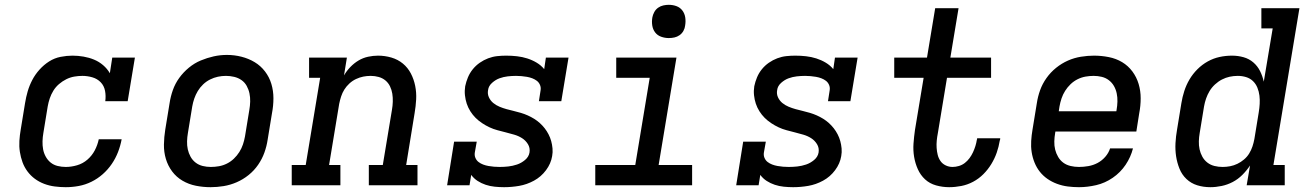

<svg xmlns="http://www.w3.org/2000/svg" viewBox="-20 -769 5440 797"><path d="M253 8Q230 8 207 5Q184 2 163 -6Q142 -14 124.5 -27Q107 -40 94 -57.5Q81 -75 73.5 -95.5Q66 -116 62.5 -138.5Q59 -161 60.5 -184.5Q62 -208 66 -231L84 -341Q88 -366 95 -390Q102 -414 114 -437Q126 -460 144 -480Q162 -500 184 -514Q206 -528 231.5 -533Q257 -538 281 -538Q304 -538 327 -534Q350 -530 370.5 -521.5Q391 -513 408 -498.5Q425 -484 436 -465L446 -530H540L510 -349H417Q420 -371 416 -392Q412 -413 398 -427.5Q384 -442 363.5 -448Q343 -454 322 -454Q305 -454 288 -451Q271 -448 255 -440Q239 -432 225 -420Q211 -408 201.5 -392.5Q192 -377 186.5 -360.5Q181 -344 178 -327L160 -217Q157 -200 156.5 -182.5Q156 -165 159 -149Q162 -133 170 -118.5Q178 -104 190.5 -94Q203 -84 219.5 -80Q236 -76 253 -76Q276 -76 300 -83Q324 -90 343 -106.5Q362 -123 373.5 -145Q385 -167 390 -191H485Q480 -164 470 -138Q460 -112 444 -88.5Q428 -65 406.5 -46Q385 -27 359.5 -14.5Q334 -2 307 3Q280 8 253 8Z M854 8Q823 8 793 2Q763 -4 737.5 -19Q712 -34 694.5 -57.5Q677 -81 668.5 -109.5Q660 -138 660.5 -169Q661 -200 666 -231L684 -341Q688 -368 697.5 -395Q707 -422 724 -445.5Q741 -469 764 -488Q787 -507 813.5 -518Q840 -529 867 -535Q894 -541 922 -541Q953 -541 982.5 -533.5Q1012 -526 1037 -511Q1062 -496 1080 -472.5Q1098 -449 1106.5 -420.5Q1115 -392 1115 -361Q1115 -330 1109 -299L1091 -189Q1087 -162 1077.5 -135.5Q1068 -109 1051.5 -85Q1035 -61 1012 -42.5Q989 -24 962.5 -12.5Q936 -1 908.5 3.5Q881 8 854 8ZM855 -76Q872 -76 889 -79Q906 -82 922 -90Q938 -98 951 -110.5Q964 -123 973.5 -138Q983 -153 988.5 -169.5Q994 -186 997 -203L1015 -313Q1018 -330 1018.5 -347.5Q1019 -365 1015.5 -381.5Q1012 -398 1004 -412.5Q996 -427 982.5 -436.5Q969 -446 952 -450Q935 -454 918 -454Q901 -454 884.5 -450.5Q868 -447 852 -439Q836 -431 823 -418.5Q810 -406 801 -391Q792 -376 786.5 -360Q781 -344 778 -327L760 -217Q757 -200 756.5 -182.5Q756 -165 759.5 -149Q763 -133 771 -118.5Q779 -104 792 -94Q805 -84 821.5 -80Q838 -76 855 -76Q855 -76 855 -76Q855 -76 855 -76Z M1191 0V-84H1249L1309 -446H1263V-530H1420L1408 -456Q1419 -475 1434.5 -491Q1450 -507 1468.5 -518Q1487 -529 1508 -533.5Q1529 -538 1549 -538Q1578 -538 1605 -530Q1632 -522 1652.5 -505Q1673 -488 1685.5 -464Q1698 -440 1703.5 -412.5Q1709 -385 1707.5 -356.5Q1706 -328 1701 -299L1666 -84H1713V0H1511V-84H1569L1607 -313Q1610 -330 1610.5 -347Q1611 -364 1608.5 -380Q1606 -396 1599 -410.5Q1592 -425 1580 -435Q1568 -445 1552 -449.5Q1536 -454 1519 -454Q1503 -454 1488 -451Q1473 -448 1458 -441Q1443 -434 1430.5 -422.5Q1418 -411 1409.5 -397.5Q1401 -384 1396 -368.5Q1391 -353 1388 -338L1346 -84H1393V0Z M2072 8Q2053 8 2033.5 6Q2014 4 1996 -2Q1978 -8 1962.5 -18Q1947 -28 1936 -43L1929 0H1836L1865 -181H1959L1951 -136Q1949 -124 1953.5 -113.5Q1958 -103 1966.5 -96.5Q1975 -90 1985.5 -86Q1996 -82 2007.5 -80Q2019 -78 2030.5 -77Q2042 -76 2054 -76Q2072 -76 2090 -78Q2108 -80 2126 -86Q2144 -92 2159.5 -105Q2175 -118 2178 -136Q2181 -155 2171.5 -170.5Q2162 -186 2147 -195.5Q2132 -205 2114.5 -210Q2097 -215 2079.5 -219.5Q2062 -224 2045 -228.5Q2028 -233 2012 -240.5Q1996 -248 1981 -258Q1966 -268 1954 -280Q1942 -292 1932.5 -307Q1923 -322 1917.5 -338.5Q1912 -355 1910 -373.5Q1908 -392 1911 -411Q1915 -430 1922.5 -448Q1930 -466 1942.5 -481.5Q1955 -497 1971.5 -508.5Q1988 -520 2006.5 -527Q2025 -534 2044 -536Q2063 -538 2081 -538Q2104 -538 2126 -535.5Q2148 -533 2168.5 -526.5Q2189 -520 2207.5 -509Q2226 -498 2239 -482L2246 -530H2340L2310 -349H2217L2224 -394Q2226 -406 2221.5 -416.5Q2217 -427 2208.5 -433.5Q2200 -440 2189.5 -444Q2179 -448 2167.5 -450Q2156 -452 2144.5 -453Q2133 -454 2122 -454Q2105 -454 2087.5 -452Q2070 -450 2053.5 -444Q2037 -438 2022.5 -425Q2008 -412 2006 -395Q2003 -379 2009.5 -365Q2016 -351 2027.5 -341.5Q2039 -332 2053.5 -326Q2068 -320 2082.5 -316Q2097 -312 2112 -308.5Q2127 -305 2142 -300.5Q2157 -296 2170.5 -290Q2184 -284 2197 -276Q2210 -268 2221 -258Q2232 -248 2241 -236.5Q2250 -225 2257 -211.5Q2264 -198 2268 -183.5Q2272 -169 2273.5 -153Q2275 -137 2272 -121Q2267 -90 2246.5 -62.5Q2226 -35 2196.5 -19Q2167 -3 2135.5 2.5Q2104 8 2073 8Q2073 8 2072.5 8Q2072 8 2072 8Z M2451 0V-84H2617L2677 -446H2538V-530H2788L2714 -84H2853V0ZM2756 -611Q2740 -611 2724.5 -616.5Q2709 -622 2699.5 -634.5Q2690 -647 2687.5 -663.5Q2685 -680 2688 -697Q2690 -708 2696 -719Q2702 -730 2712 -737Q2722 -744 2733.5 -746.5Q2745 -749 2756 -749Q2773 -749 2788 -743.5Q2803 -738 2812.5 -725.5Q2822 -713 2824.5 -696.5Q2827 -680 2824 -663Q2823 -652 2817 -641Q2811 -630 2801 -623Q2791 -616 2779.5 -613.5Q2768 -611 2756 -611Z M3272 8Q3253 8 3233.5 6Q3214 4 3196 -2Q3178 -8 3162.5 -18Q3147 -28 3136 -43L3129 0H3036L3065 -181H3159L3151 -136Q3149 -124 3153.5 -113.5Q3158 -103 3166.5 -96.5Q3175 -90 3185.5 -86Q3196 -82 3207.5 -80Q3219 -78 3230.5 -77Q3242 -76 3254 -76Q3272 -76 3290 -78Q3308 -80 3326 -86Q3344 -92 3359.5 -105Q3375 -118 3378 -136Q3381 -155 3371.5 -170.5Q3362 -186 3347 -195.5Q3332 -205 3314.5 -210Q3297 -215 3279.5 -219.5Q3262 -224 3245 -228.5Q3228 -233 3212 -240.5Q3196 -248 3181 -258Q3166 -268 3154 -280Q3142 -292 3132.5 -307Q3123 -322 3117.5 -338.5Q3112 -355 3110 -373.5Q3108 -392 3111 -411Q3115 -430 3122.5 -448Q3130 -466 3142.5 -481.5Q3155 -497 3171.5 -508.5Q3188 -520 3206.5 -527Q3225 -534 3244 -536Q3263 -538 3281 -538Q3304 -538 3326 -535.5Q3348 -533 3368.5 -526.5Q3389 -520 3407.5 -509Q3426 -498 3439 -482L3446 -530H3540L3510 -349H3417L3424 -394Q3426 -406 3421.5 -416.5Q3417 -427 3408.5 -433.5Q3400 -440 3389.5 -444Q3379 -448 3367.5 -450Q3356 -452 3344.5 -453Q3333 -454 3322 -454Q3305 -454 3287.5 -452Q3270 -450 3253.5 -444Q3237 -438 3222.5 -425Q3208 -412 3206 -395Q3203 -379 3209.5 -365Q3216 -351 3227.5 -341.5Q3239 -332 3253.5 -326Q3268 -320 3282.5 -316Q3297 -312 3312 -308.5Q3327 -305 3342 -300.5Q3357 -296 3370.5 -290Q3384 -284 3397 -276Q3410 -268 3421 -258Q3432 -248 3441 -236.5Q3450 -225 3457 -211.5Q3464 -198 3468 -183.5Q3472 -169 3473.5 -153Q3475 -137 3472 -121Q3467 -90 3446.5 -62.5Q3426 -35 3396.5 -19Q3367 -3 3335.5 2.5Q3304 8 3273 8Q3273 8 3272.5 8Q3272 8 3272 8Z M3920 8Q3892 8 3865.5 0.5Q3839 -7 3820 -24.5Q3801 -42 3790 -66.5Q3779 -91 3774.5 -118Q3770 -145 3772 -173Q3774 -201 3778 -229L3814 -446H3692V-530H3828L3862 -735H3959L3925 -530H4094V-446H3911L3873 -216Q3870 -201 3868.5 -185.5Q3867 -170 3868 -155Q3869 -140 3872.5 -126Q3876 -112 3884 -100.5Q3892 -89 3905.5 -82.5Q3919 -76 3934 -76Q3947 -76 3960.5 -80Q3974 -84 3985 -92.5Q3996 -101 4004.5 -112.5Q4013 -124 4019 -137Q4025 -150 4029 -163Q4033 -176 4035 -189Q4036 -190 4036 -191.5Q4036 -193 4036 -195H4132Q4132 -192 4131.5 -189.5Q4131 -187 4130 -185Q4126 -160 4117.5 -135.5Q4109 -111 4095 -88Q4081 -65 4062 -46Q4043 -27 4019.5 -14.5Q3996 -2 3970.5 3Q3945 8 3920 8Z M4459 8Q4435 8 4412 5Q4389 2 4367.5 -6Q4346 -14 4328 -26.5Q4310 -39 4296.5 -56Q4283 -73 4274.5 -94Q4266 -115 4262.5 -137.5Q4259 -160 4260.5 -184Q4262 -208 4266 -231L4284 -341Q4288 -368 4297.5 -394.5Q4307 -421 4324 -445Q4341 -469 4364 -487.5Q4387 -506 4413 -517.5Q4439 -529 4467 -533.5Q4495 -538 4521 -538Q4552 -538 4582.5 -532Q4613 -526 4638 -511Q4663 -496 4680.5 -472.5Q4698 -449 4706.5 -420.5Q4715 -392 4715 -361Q4715 -330 4709 -299L4697 -223H4361L4360 -217Q4357 -200 4356.5 -182Q4356 -164 4360 -148Q4364 -132 4372.5 -117.5Q4381 -103 4394 -93.5Q4407 -84 4424 -80Q4441 -76 4459 -76Q4478 -76 4498 -79.5Q4518 -83 4536 -92.5Q4554 -102 4568 -118Q4582 -134 4588 -153H4683Q4674 -117 4652.5 -85Q4631 -53 4599 -31Q4567 -9 4530.5 -0.5Q4494 8 4459 8ZM4375 -307H4614L4615 -313Q4618 -330 4618.5 -347.5Q4619 -365 4615.5 -381.5Q4612 -398 4604 -412Q4596 -426 4583 -436Q4570 -446 4553.5 -450Q4537 -454 4520 -454Q4503 -454 4486 -451Q4469 -448 4453 -440Q4437 -432 4424 -419.5Q4411 -407 4401.5 -392Q4392 -377 4386.5 -360.5Q4381 -344 4378 -327Z M5004 8Q4975 8 4949.5 0Q4924 -8 4905 -26Q4886 -44 4876 -69Q4866 -94 4862 -120.5Q4858 -147 4859.5 -175Q4861 -203 4866 -231L4884 -341Q4888 -366 4896 -391Q4904 -416 4917.5 -439Q4931 -462 4950.5 -481.5Q4970 -501 4993.5 -514Q5017 -527 5042.5 -532.5Q5068 -538 5094 -538Q5119 -538 5142 -531.5Q5165 -525 5182.5 -510Q5200 -495 5210.5 -474Q5221 -453 5226 -430L5263 -651H5216V-735H5374L5266 -84H5313V0H5155L5169 -82Q5155 -61 5137 -43Q5119 -25 5097 -13.5Q5075 -2 5051 3Q5027 8 5004 8ZM5055 -76Q5071 -76 5086.5 -79Q5102 -82 5116.5 -89Q5131 -96 5144 -107Q5157 -118 5165.5 -132Q5174 -146 5179 -161Q5184 -176 5187 -192L5205 -302Q5208 -320 5209 -337.5Q5210 -355 5208 -372Q5206 -389 5199.5 -405Q5193 -421 5181 -432.5Q5169 -444 5152.5 -449Q5136 -454 5118 -454Q5101 -454 5084.5 -450.5Q5068 -447 5052.5 -439Q5037 -431 5023.5 -418.5Q5010 -406 5001 -391Q4992 -376 4986.5 -360Q4981 -344 4978 -327L4960 -217Q4957 -200 4956.5 -182.5Q4956 -165 4959.5 -149Q4963 -133 4971 -118.5Q4979 -104 4992 -94Q5005 -84 5021.5 -80Q5038 -76 5055 -76Q5055 -76 5055 -76Q5055 -76 5055 -76Z"/></svg>

Font: Iosevka Slab MdExObl
Style: Regular
Weight: 500
Width: 7
Italic angle: -9°
Monospace: yes
Designer: Belleve Invis
Foundry: Belleve Invis
Version: Version 11.1.1; ttfautohint (v1.8.3)